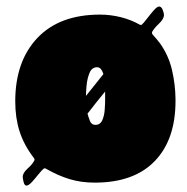

<svg xmlns="http://www.w3.org/2000/svg" viewBox="-20 -557 586 602"><path d="M423.8 -479Q430.2 -484.4 440.7 -498.3Q451.2 -512.2 461.9 -524.4Q472.7 -536.6 479 -536.6Q485.8 -536.6 490 -526.4Q494.1 -516.1 494.1 -510.3Q494.1 -497.6 478.5 -482.9Q462.9 -468.3 456.5 -456.1L457 -451.2Q458 -449.2 459 -448.2Q464.8 -441.4 470.7 -434.8Q476.6 -428.2 481.9 -420.9Q508.8 -382.8 519.3 -337.4Q529.8 -292 530.3 -246.1V-240.7Q530.3 -119.1 465.1 -51.8Q399.9 15.6 277.3 15.6Q233.9 15.6 198 4.6Q162.1 -6.3 124.5 -27.8L121.6 -29.3L117.7 -28.8Q111.3 -23.9 100.8 -10.7Q90.3 2.4 80.1 13.7Q69.8 24.9 63 24.9Q56.6 24.9 54 13.7Q51.3 2.4 51.3 -2.4Q51.3 -15.1 67.1 -29.1Q83 -43 88.4 -55.7Q88.4 -59.1 85.9 -62Q54.7 -103 41.3 -145.3Q27.8 -187.5 27.8 -239.3Q27.8 -364.7 97.2 -438Q166.5 -511.2 293.5 -511.2Q326.2 -511.2 358.6 -503.2Q391.1 -495.1 419.4 -479ZM249.5 -256.3Q263.2 -273.4 276.9 -290.5Q290.5 -307.6 304.2 -324.7Q302.2 -332 297.4 -339.1Q292.5 -346.2 284.2 -346.2Q268.1 -346.2 260.7 -328.4Q253.4 -310.5 251.5 -289.1Q249.5 -267.6 249.5 -256.3ZM309.6 -270Q295.4 -252.9 281.7 -235.6Q268.1 -218.3 254.4 -200.7Q256.8 -191.4 261.7 -178.5Q266.6 -165.5 278.8 -165.5Q294.4 -165.5 300.8 -180.2Q307.1 -194.8 308.3 -212.9Q309.6 -231 309.6 -241.2Z"/></svg>

Font: Belanosima
Style: Bold
Weight: 700
Designer: The DocRepair Project, Santiago Orozco
Foundry: Google
Version: Version 2.000